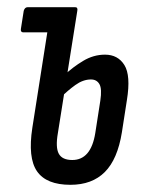

<svg xmlns="http://www.w3.org/2000/svg" viewBox="-20 -508 399 534"><path d="M45 -418Q37 -418 38 -427L46 -478Q49 -488 57 -488H140L130 -418ZM176 6Q109 6 83 -31.5Q57 -69 70 -153L121 -478Q123 -488 130 -488H189Q197 -488 195 -478L141 -138Q134 -98 143.5 -80.5Q153 -63 181 -63Q233 -63 245 -138L259 -228Q264 -261 256.5 -274Q249 -287 233 -287Q211 -287 189.5 -271.5Q168 -256 148 -236L159 -299Q182 -321 211 -338.5Q240 -356 272 -356Q308 -356 326 -327Q344 -298 333 -230L319 -140Q307 -65 271.5 -29.5Q236 6 176 6Z"/></svg>

Font: Sofia Sans Extra Condensed Medium
Style: Italic
Weight: 500
Italic angle: -9°
Version: Version 4.100